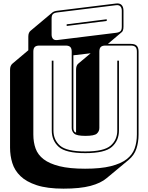

<svg xmlns="http://www.w3.org/2000/svg" viewBox="-20 -992 886 1146"><path d="M359 134Q262 134 199.5 113.5Q137 93 102 59Q67 25 53.5 -19Q40 -63 40 -110V-575Q40 -588 43.5 -597Q47 -606 54 -612L149 -692V-773Q149 -786 152.5 -794.5Q156 -803 162 -808L292 -917Q296 -921 304.5 -924Q313 -927 323 -928L672 -971Q694 -974 705.5 -962.5Q717 -951 717 -928V-832Q717 -819 713.5 -810Q710 -801 703 -797L624 -730H761Q785 -730 796 -719Q807 -708 807 -684V-189Q807 -143 794 -104Q781 -65 747 -37L617 71Q582 101 520 117.5Q458 134 359 134ZM671 -796Q690 -798 698.5 -805.5Q707 -813 707 -832V-928Q707 -945 698.5 -954Q690 -963 673 -961L324 -918Q305 -916 296.5 -908.5Q288 -901 288 -882V-786Q288 -769 296.5 -760Q305 -751 322 -753ZM378 -847 617 -877V-867L378 -837ZM797 -189V-684Q797 -703 788.5 -711.5Q780 -720 761 -720H609Q590 -720 581.5 -711.5Q573 -703 573 -684V-228Q573 -208 558 -194.5Q543 -181 490 -181Q438 -181 423 -194.5Q408 -208 408 -228V-684Q408 -703 399.5 -711.5Q391 -720 372 -720H215Q196 -720 187.5 -711.5Q179 -703 179 -684V-189Q179 -143 192.5 -105.5Q206 -68 240.5 -41.5Q275 -15 335 0Q395 15 488 15Q581 15 641 0Q701 -15 735.5 -41.5Q770 -68 783.5 -105.5Q797 -143 797 -189ZM434 -200V-575Q434 -588 437 -597Q440 -606 446 -611L447 -612L521 -674L418 -662V-228Q418 -219 421 -211.5Q424 -204 434 -200ZM289 -630H299V-213Q299 -157 338.5 -122.5Q378 -88 489 -88Q600 -88 640 -122.5Q680 -157 680 -213V-630H690V-213Q690 -153 648 -115.5Q606 -78 489 -78Q372 -78 330.5 -115.5Q289 -153 289 -213Z"/></svg>

Font: Bungee Shade
Style: Regular
Weight: 400
Designer: David Jonathan Ross
Foundry: David Jonathan Ross
Version: Version 1.000;PS 1.0;hotconv 1.0.72;makeotf.lib2.5.5900